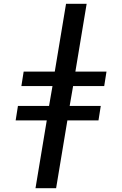

<svg xmlns="http://www.w3.org/2000/svg" viewBox="-20 -843 640 1006"><path d="M166 143 225 -212H62L74 -288H237L255 -392H92L104 -468H267L326 -823H434L375 -468H538L526 -392H363L345 -288H508L496 -212H333L274 143Z"/></svg>

Font: Iosevka Semibold Extended
Style: Italic
Weight: 600
Width: 7
Italic angle: -9°
Monospace: yes
Designer: Belleve Invis
Foundry: Belleve Invis
Version: Version 32.5.0; ttfautohint (v1.8.4)